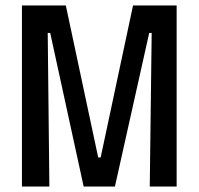

<svg xmlns="http://www.w3.org/2000/svg" viewBox="-20 -680 724 700"><path d="M60 0V-660H220L338 -106H347L465 -660H624V0H526L533 -560H524L399 0H285L163 -560H154L160 0Z"/></svg>

Font: Bricolage Grotesque 24pt Condensed Medium
Style: Regular
Weight: 500
Width: 3
Designer: Mathieu Triay
Foundry: Atelier Triay
Version: Version 1.001;gftools[0.9.33.dev8+g029e19f]